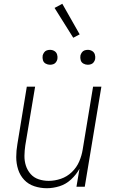

<svg xmlns="http://www.w3.org/2000/svg" viewBox="-20 -989 616 1017"><path d="M228 8Q261 8 295 -2.5Q329 -13 356.5 -38.5Q384 -64 401 -95L385 0H429L517 -530H473L418 -197Q413 -165 399.5 -133.5Q386 -102 360.5 -77.5Q335 -53 302.5 -42Q270 -31 238 -31Q238 -31 238 -31Q238 -31 238 -31Q210 -31 184.5 -39.5Q159 -48 142 -67.5Q125 -87 117 -112Q109 -137 109.5 -164.5Q110 -192 114 -219L166 -530H122L72 -225Q66 -191 66 -157Q66 -123 76 -91.5Q86 -60 108 -36.5Q130 -13 162 -2.5Q194 8 228 8ZM445 -646Q454 -646 462.5 -649Q471 -652 476.5 -659.5Q482 -667 484 -676Q486 -688 482.5 -700Q479 -712 468.5 -718.5Q458 -725 445 -725Q436 -725 427.5 -722Q419 -719 413.5 -711Q408 -703 406 -695Q404 -682 407.5 -670Q411 -658 422 -652Q433 -646 445 -646ZM245 -646Q254 -646 262.5 -649Q271 -652 276.5 -659.5Q282 -667 284 -676Q286 -688 282.5 -700Q279 -712 268.5 -718.5Q258 -725 245 -725Q236 -725 227.5 -722Q219 -719 213.5 -711Q208 -703 206 -695Q204 -682 207.5 -670Q211 -658 222 -652Q233 -646 245 -646ZM368 -789 402 -807 310 -969 269 -947Z"/></svg>

Font: Iosevka Sparkle XLtObl
Style: Regular
Weight: 200
Italic angle: -9°
Designer: Belleve Invis
Foundry: Belleve Invis
Version: Version 4.5.0; ttfautohint (v1.8.3)